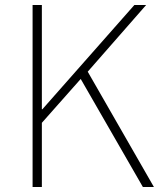

<svg xmlns="http://www.w3.org/2000/svg" viewBox="-20 -746 647 766"><path d="M110 -726H147V-310H149L516 -726H563L330 -460L594 0H550L302 -431L147 -256V0H110Z"/></svg>

Font: Merged Yaku Han JP Thin
Style: Regular
Weight: 250
Designer: Ryoko NISHIZUKA 西塚涼子 (kana, bopomofo & ideographs); Paul D. Hunt (Latin, Greek & Cyrillic); Sandoll Communications 산돌커뮤니
Foundry: Adobe
Version: Version 2.004